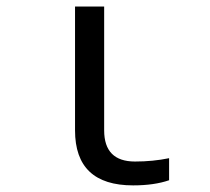

<svg xmlns="http://www.w3.org/2000/svg" viewBox="-20 -556 640 586"><path d="M297.9 -536.1V-158.2Q297.9 -63 392.1 -63Q446.8 -63 496.1 -73.2V-5.9Q450.7 9.8 386.2 9.8Q209 9.8 209 -158.2V-536.1Z"/></svg>

Font: Apple Sans Adjectives
Style: Regular
Weight: 400
Monospace: yes
Foundry: Apple Sans Adjectives
Version: Version 0.01